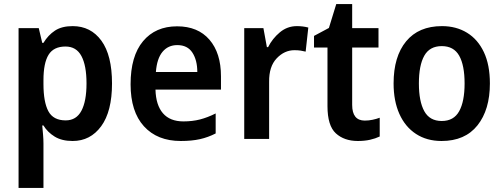

<svg xmlns="http://www.w3.org/2000/svg" viewBox="-20 -681 2467 941"><path d="M336 -553Q425 -553 477 -481.5Q529 -410 529 -272Q529 -135 476 -62.5Q423 10 336 10Q283 10 248 -11.5Q213 -33 193 -66H187Q189 -45 191 -21.5Q193 2 193 22V240H71V-543H170L187 -471H193Q216 -509 249.5 -531Q283 -553 336 -553ZM301 -453Q243 -453 218 -412.5Q193 -372 193 -288V-269Q193 -181 217 -136Q241 -91 302 -91Q354 -91 379 -138Q404 -185 404 -272Q404 -360 379 -406.5Q354 -453 301 -453Z M848 -552Q950 -552 1006.5 -486.5Q1063 -421 1063 -307V-242H742Q744 -166 778.5 -126Q813 -86 879 -86Q923 -86 960 -95.5Q997 -105 1037 -125V-27Q1000 -8 960 1Q920 10 866 10Q751 10 685.5 -62Q620 -134 620 -268Q620 -406 681 -479Q742 -552 848 -552ZM849 -460Q804 -460 776.5 -427Q749 -394 744 -328H947Q947 -386 923 -423Q899 -460 849 -460Z M1435 -553Q1465 -553 1491 -546L1478 -428Q1467 -431 1453.5 -433Q1440 -435 1423 -435Q1374 -435 1336 -395Q1298 -355 1299 -280V0H1177V-543H1271L1288 -450H1294Q1315 -492 1351.5 -522.5Q1388 -553 1435 -553Z M1768 -90Q1787 -90 1806 -94Q1825 -98 1841 -104V-12Q1820 -2 1793.5 4Q1767 10 1734 10Q1667 10 1626 -27.5Q1585 -65 1585 -161V-448H1519V-505L1592 -544L1628 -661H1706V-543H1835V-448H1706V-167Q1706 -90 1768 -90Z M2381 -272Q2381 -143 2320 -66.5Q2259 10 2144 10Q2072 10 2019 -24.5Q1966 -59 1937.5 -122.5Q1909 -186 1909 -272Q1909 -404 1970.5 -478.5Q2032 -553 2146 -553Q2216 -553 2269 -520.5Q2322 -488 2351.5 -425.5Q2381 -363 2381 -272ZM2033 -272Q2033 -184 2059.5 -136Q2086 -88 2145 -88Q2204 -88 2230.5 -136Q2257 -184 2257 -272Q2257 -361 2230.5 -408Q2204 -455 2145 -455Q2086 -455 2059.5 -408Q2033 -361 2033 -272Z"/></svg>

Font: Noto Sans Lao UI SemCond SemBd
Style: Regular
Weight: 600
Width: 4
Designer: Monotype Design Team
Foundry: Monotype Imaging Inc.
Version: Version 2.000; ttfautohint (v1.8.4.7-5d5b)